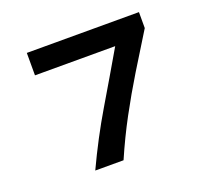

<svg xmlns="http://www.w3.org/2000/svg" viewBox="-110 -758 969 893"><g transform="rotate(-20 375.0 -311.5)"><path d="M217 0Q282 -139 354.5 -261Q427 -383 502 -512H105V-623H660V-544Q602 -451 549 -364Q496 -277 448 -188Q400 -99 357 0Z"/></g></svg>

Font: Inconsolata ExtraExpanded ExtraBold
Style: Regular
Weight: 800
Width: 8
Monospace: yes
Designer: Raph Levien, Cyreal, Brenton Simpson
Foundry: Raph Levien, Cyreal, Google
Version: Version 3.001; ttfautohint (v1.8.2.53-6de2)